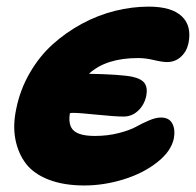

<svg xmlns="http://www.w3.org/2000/svg" viewBox="-20 -569 597 585"><path d="M236.8 -3.9Q174.3 -3.9 128.7 -21.5Q83 -39.1 59.1 -70.3Q35.2 -101.6 26.9 -144.5Q18.6 -187.5 29.8 -238.8Q41.5 -296.4 70.8 -346.9Q100.1 -397.5 140.4 -433.8Q180.7 -470.2 229.5 -496.6Q278.3 -522.9 330.3 -535.9Q382.3 -548.8 433.1 -548.8Q502.4 -548.8 533.7 -519.5Q564.9 -490.2 554.2 -437Q548.8 -412.1 531.2 -396Q513.7 -379.9 488.8 -379.9Q474.6 -379.9 449 -386Q423.3 -392.1 400.9 -392.1Q302.7 -392.1 251 -344.2Q348.6 -342.3 383.8 -335Q410.6 -329.1 420.4 -315.7Q430.2 -302.2 425.8 -277.8Q420.4 -250.5 401.4 -232.2Q382.3 -213.9 356.9 -213.9Q330.1 -213.9 275.9 -219.5Q221.7 -225.1 203.1 -225.1Q196.8 -225.1 192.9 -224.1Q187 -187 204.8 -170.9Q222.7 -154.8 269 -154.8Q308.1 -154.8 342 -163.6Q376 -172.4 394.8 -182.9Q413.6 -193.4 434.1 -202.1Q454.6 -210.9 470.2 -210.9Q495.6 -210.9 505.1 -192.4Q514.6 -173.8 509.8 -147.9Q502 -108.4 459.2 -74.7Q416.5 -41 356.7 -22.5Q296.9 -3.9 236.8 -3.9Z"/></svg>

Font: Shantell Sans Bouncy
Style: Italic
Weight: 800
Italic angle: -11.31°
Designer: Stephen Nixon, Anya Danilova, Shantell Martin
Foundry: Arrow Type
Version: Version 1.006;[9816181b4]